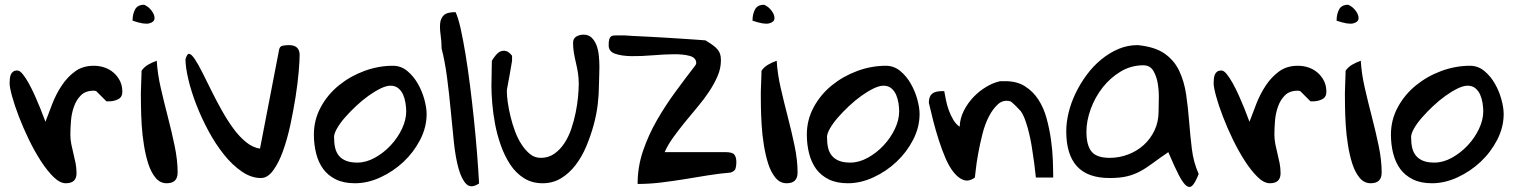

<svg xmlns="http://www.w3.org/2000/svg" viewBox="-20 -752 6226 790"><path d="M19.5 -410.2Q19.5 -418.9 20.5 -428.2Q21.5 -437.5 24.4 -444.8Q27.3 -452.1 33.7 -457Q40 -461.9 51.8 -461.9Q61.5 -461.9 73.7 -446.8Q85.9 -431.6 98.6 -408.7Q111.3 -385.7 123.5 -358.4Q135.7 -331.1 145 -308.1Q154.3 -285.2 160.2 -268.6Q166 -252 167 -251Q179.7 -285.2 195.3 -325.2Q210.9 -365.2 233.9 -399.9Q256.8 -434.6 288.6 -458Q320.3 -481.4 366.2 -481.4Q389.6 -481.4 410.6 -474.1Q431.6 -466.8 447.8 -452.6Q463.9 -438.5 473.6 -418.9Q483.4 -399.4 483.4 -374Q483.4 -352.5 466.3 -343.8Q449.2 -335 427.7 -335H418L376 -377Q374 -377 373 -377.9Q371.1 -377.9 369.6 -378.4Q368.2 -378.9 366.2 -378.9Q332 -378.9 313 -359.9Q293.9 -340.8 284.2 -313Q274.4 -285.2 272 -254.4Q269.5 -223.6 269.5 -198.2Q269.5 -178.7 273.4 -158.7Q277.3 -138.7 282.2 -119.6Q287.1 -100.6 291 -80.6Q294.9 -60.5 294.9 -39.1Q294.9 2 251 2Q226.6 2 200.2 -23.9Q173.8 -49.8 147.9 -89.8Q122.1 -129.9 98.6 -178.2Q75.2 -226.6 57.6 -272.5Q40 -318.4 29.8 -355.5Q19.5 -392.6 19.5 -410.2Z M559.6 -366.2Q559.6 -372.1 560.1 -385.3Q560.5 -398.4 561 -413.1Q561.5 -427.7 562 -441.4Q562.5 -455.1 562.5 -460.9Q573.2 -476.6 590.3 -486.3Q607.4 -496.1 625 -502Q627.9 -449.2 641.6 -389.6Q655.3 -330.1 670.9 -270Q686.5 -210 698.7 -151.4Q710.9 -92.8 710.9 -42Q710.9 2 666 2Q638.7 2 620.1 -20.5Q601.6 -43 590.3 -77.6Q579.1 -112.3 572.3 -154.8Q565.4 -197.3 563 -238.3Q560.5 -279.3 560.1 -313.5Q559.6 -347.7 559.6 -366.2ZM573.2 -732.4Q591.8 -724.6 604.5 -707Q617.2 -689.5 615.7 -675.3Q614.3 -661.1 593.8 -655.8Q573.2 -650.4 525.4 -667Q525.4 -693.4 535.6 -712.9Q545.9 -732.4 573.2 -732.4Z M743.2 -508.8Q750 -532.2 759.3 -530.3Q768.6 -528.3 782.2 -507.8Q795.9 -487.3 813 -453.1Q830.1 -418.9 849.6 -379.4Q869.1 -339.8 892.1 -298.8Q915 -257.8 939.9 -223.6Q964.8 -189.5 992.7 -167Q1020.5 -144.5 1049.8 -140.6L1127.9 -544.9Q1129.9 -561.5 1143.1 -564Q1156.2 -566.4 1168.9 -566.4Q1212.9 -566.4 1212.9 -525.4Q1212.9 -503.9 1209 -457Q1205.1 -410.2 1196.3 -354Q1187.5 -297.9 1174.8 -238.8Q1162.1 -179.7 1144.5 -130.9Q1127 -82 1104 -50.8Q1081.1 -19.5 1053.7 -19.5Q1013.7 -19.5 974.6 -46.4Q935.5 -73.2 900.9 -116.7Q866.2 -160.2 837.4 -213.9Q808.6 -267.6 787.6 -321.8Q766.6 -376 754.9 -425.8Q743.2 -475.6 743.2 -508.8Z M1271.5 -198.2Q1271.5 -258.8 1299.8 -311Q1328.1 -363.3 1374.5 -400.9Q1420.9 -438.5 1479 -460Q1537.1 -481.4 1596.7 -481.4Q1629.9 -481.4 1655.8 -460Q1681.6 -438.5 1699.2 -407.7Q1716.8 -377 1726.1 -342.8Q1735.4 -308.6 1735.4 -283.2Q1735.4 -228.5 1709 -177.2Q1682.6 -126 1640.6 -86.4Q1598.6 -46.9 1545.9 -22.5Q1493.2 2 1440.4 2Q1393.6 2 1361.3 -14.2Q1329.1 -30.3 1309.6 -57.1Q1290 -84 1280.8 -120.6Q1271.5 -157.2 1271.5 -198.2ZM1354.5 -188.5Q1354.5 -163.1 1358.9 -144Q1363.3 -125 1374.5 -111.3Q1385.7 -97.7 1404.3 -90.3Q1422.9 -83 1450.2 -83Q1486.3 -83 1522.5 -103Q1558.6 -123 1587.4 -153.8Q1616.2 -184.6 1633.8 -221.7Q1651.4 -258.8 1651.4 -293.9Q1651.4 -309.6 1648.4 -328.1Q1645.5 -346.7 1638.7 -362.3Q1631.8 -377.9 1619.1 -388.7Q1606.4 -399.4 1586.9 -399.4Q1569.3 -399.4 1545.4 -387.7Q1521.5 -376 1495.6 -357.4Q1469.7 -338.9 1444.8 -315.4Q1419.9 -292 1399.4 -268.6Q1378.9 -245.1 1366.7 -223.6Q1354.5 -202.1 1354.5 -188.5Z M1796.9 -552.7Q1796.9 -581.1 1793 -607.9Q1789.1 -634.8 1791 -655.8Q1793 -676.8 1806.2 -689.5Q1819.3 -702.1 1854.5 -702.1Q1865.2 -679.7 1875.5 -633.8Q1885.7 -587.9 1895.5 -528.3Q1905.3 -468.8 1914.1 -398.9Q1922.9 -329.1 1930.2 -258.8Q1937.5 -188.5 1942.9 -120.6Q1948.2 -52.7 1951.2 2.9Q1918.9 24.4 1899.4 5.9Q1879.9 -12.7 1867.2 -57.1Q1854.5 -101.6 1847.7 -165.5Q1840.8 -229.5 1834.5 -298.3Q1828.1 -367.2 1819.3 -434.1Q1810.5 -501 1796.9 -552.7Z M2002 -398.4Q2002 -404.3 2002.4 -419.4Q2002.9 -434.6 2002.9 -451.2Q2002.9 -467.8 2003.4 -481.9Q2003.9 -496.1 2003.9 -502Q2010.7 -513.7 2020 -524.9Q2029.3 -536.1 2039.6 -540.5Q2049.8 -544.9 2062 -542Q2074.2 -539.1 2086.9 -522.5V-514.6V-502Q2085.9 -497.1 2083 -479Q2080.1 -460.9 2076.2 -439.5Q2072.3 -418 2068.8 -399.9Q2065.4 -381.8 2065.4 -377Q2065.4 -358.4 2069.3 -330.6Q2073.2 -302.7 2080.6 -272.5Q2087.9 -242.2 2099.1 -211.9Q2110.4 -181.6 2126 -157.7Q2141.6 -133.8 2160.6 -118.2Q2179.7 -102.5 2205.1 -102.5Q2236.3 -102.5 2260.3 -119.1Q2284.2 -135.7 2301.8 -162.1Q2319.3 -188.5 2330.6 -221.7Q2341.8 -254.9 2348.6 -288.6Q2355.5 -322.3 2358.4 -353.5Q2361.3 -384.8 2361.3 -408.2Q2361.3 -431.6 2357.9 -452.6Q2354.5 -473.6 2349.6 -494.1Q2344.7 -514.6 2341.3 -534.7Q2337.9 -554.7 2337.9 -575.2Q2337.9 -593.8 2351.1 -601.6Q2364.3 -609.4 2380.9 -609.4Q2401.4 -609.4 2414.1 -597.2Q2426.8 -585 2434.1 -566.4Q2441.4 -547.9 2443.8 -523.9Q2446.3 -500 2446.3 -476.6Q2446.3 -453.1 2445.3 -432.1Q2444.3 -411.1 2444.3 -398.4Q2444.3 -365.2 2439.5 -323.2Q2434.6 -281.2 2422.4 -236.8Q2410.2 -192.4 2392.1 -149.4Q2374 -106.4 2348.1 -72.8Q2322.3 -39.1 2288.6 -18.6Q2254.9 2 2212.9 2Q2168.9 2 2135.7 -19Q2102.5 -40 2079.6 -74.7Q2056.6 -109.4 2041 -153.3Q2025.4 -197.3 2017.1 -241.2Q2008.8 -285.2 2005.4 -326.7Q2002 -368.2 2002 -398.4Z M2839.8 -481.4Q2841.8 -483.4 2843.3 -486.8Q2844.7 -490.2 2844.7 -492.2Q2844.7 -514.6 2817.9 -522Q2791 -529.3 2751 -528.8Q2710.9 -528.3 2664.6 -524.4Q2618.2 -520.5 2578.1 -521Q2538.1 -521.5 2511.2 -530.8Q2484.4 -540 2484.4 -565.4Q2484.4 -582 2486.8 -590.3Q2489.3 -598.6 2494.1 -602.1Q2499 -605.5 2506.3 -606Q2513.7 -606.4 2522.5 -606.4H2547.9Q2559.6 -605.5 2585.9 -604Q2612.3 -602.5 2645.5 -601.1Q2678.7 -599.6 2715.3 -597.2Q2752 -594.7 2784.7 -592.8Q2817.4 -590.8 2843.3 -588.9Q2869.1 -586.9 2882.8 -585.9Q2900.4 -575.2 2912.6 -566.4Q2924.8 -557.6 2932.1 -548.8Q2939.5 -540 2942.9 -529.8Q2946.3 -519.5 2946.3 -503.9Q2946.3 -470.7 2932.6 -439Q2918.9 -407.2 2897.9 -375.5Q2877 -343.8 2850.1 -312Q2823.2 -280.3 2797.9 -249Q2772.5 -217.8 2750 -186.5Q2727.5 -155.3 2714.8 -126H2965.8Q2994.1 -126 3002 -115.2Q3009.8 -104.5 3009.8 -85Q3009.8 -71.3 3006.8 -59.6Q3003.9 -47.9 2986.3 -42Q2939.5 -38.1 2891.6 -30.3Q2843.8 -22.5 2795.9 -14.6Q2748 -6.8 2699.7 -1Q2651.4 4.9 2603.5 4.9Q2603.5 -65.4 2625.5 -130.4Q2647.5 -195.3 2682.1 -255.9Q2716.8 -316.4 2758.3 -373Q2799.8 -429.7 2839.8 -481.4Z M3110.4 -366.2Q3110.4 -372.1 3110.8 -385.3Q3111.3 -398.4 3111.8 -413.1Q3112.3 -427.7 3112.8 -441.4Q3113.3 -455.1 3113.3 -460.9Q3124 -476.6 3141.1 -486.3Q3158.2 -496.1 3175.8 -502Q3178.7 -449.2 3192.4 -389.6Q3206.1 -330.1 3221.7 -270Q3237.3 -210 3249.5 -151.4Q3261.7 -92.8 3261.7 -42Q3261.7 2 3216.8 2Q3189.5 2 3170.9 -20.5Q3152.3 -43 3141.1 -77.6Q3129.9 -112.3 3123 -154.8Q3116.2 -197.3 3113.8 -238.3Q3111.3 -279.3 3110.8 -313.5Q3110.4 -347.7 3110.4 -366.2ZM3124 -732.4Q3142.6 -724.6 3155.3 -707Q3168 -689.5 3166.5 -675.3Q3165 -661.1 3144.5 -655.8Q3124 -650.4 3076.2 -667Q3076.2 -693.4 3086.4 -712.9Q3096.7 -732.4 3124 -732.4Z M3299.8 -198.2Q3299.8 -258.8 3328.1 -311Q3356.4 -363.3 3402.8 -400.9Q3449.2 -438.5 3507.3 -460Q3565.4 -481.4 3625 -481.4Q3658.2 -481.4 3684.1 -460Q3710 -438.5 3727.5 -407.7Q3745.1 -377 3754.4 -342.8Q3763.7 -308.6 3763.7 -283.2Q3763.7 -228.5 3737.3 -177.2Q3710.9 -126 3668.9 -86.4Q3627 -46.9 3574.2 -22.5Q3521.5 2 3468.8 2Q3421.9 2 3389.6 -14.2Q3357.4 -30.3 3337.9 -57.1Q3318.4 -84 3309.1 -120.6Q3299.8 -157.2 3299.8 -198.2ZM3382.8 -188.5Q3382.8 -163.1 3387.2 -144Q3391.6 -125 3402.8 -111.3Q3414.1 -97.7 3432.6 -90.3Q3451.2 -83 3478.5 -83Q3514.6 -83 3550.8 -103Q3586.9 -123 3615.7 -153.8Q3644.5 -184.6 3662.1 -221.7Q3679.7 -258.8 3679.7 -293.9Q3679.7 -309.6 3676.8 -328.1Q3673.8 -346.7 3667 -362.3Q3660.2 -377.9 3647.5 -388.7Q3634.8 -399.4 3615.2 -399.4Q3597.7 -399.4 3573.7 -387.7Q3549.8 -376 3523.9 -357.4Q3498 -338.9 3473.1 -315.4Q3448.2 -292 3427.7 -268.6Q3407.2 -245.1 3395 -223.6Q3382.8 -202.1 3382.8 -188.5Z M3801.8 -329.1Q3801.8 -354.5 3814.5 -365.7Q3827.1 -377 3855.5 -377H3865.2Q3868.2 -361.3 3872.1 -340.8Q3876 -320.3 3883.8 -298.8Q3891.6 -277.3 3902.3 -259.3Q3913.1 -241.2 3928.7 -230.5Q3929.7 -264.6 3945.8 -296.4Q3961.9 -328.1 3985.8 -353Q4009.8 -377.9 4038.6 -395Q4067.4 -412.1 4095.7 -418H4117.2Q4164.1 -418 4197.3 -397Q4230.5 -376 4252.4 -342.3Q4274.4 -308.6 4286.1 -265.6Q4297.9 -222.7 4304.2 -178.2Q4310.5 -133.8 4312 -92.3Q4313.5 -50.8 4313.5 -21.5H4242.2Q4236.3 -80.1 4227.5 -133.8Q4224.6 -155.3 4219.7 -179.2Q4214.8 -203.1 4209 -224.1Q4203.1 -245.1 4196.3 -263.2Q4189.5 -281.2 4180.7 -293.9Q4176.8 -297.9 4170.4 -304.7Q4164.1 -311.5 4157.2 -318.4Q4150.4 -325.2 4144.5 -330.1Q4138.7 -335 4137.7 -335Q4108.4 -342.8 4086.9 -323.7Q4065.4 -304.7 4048.8 -272.5Q4032.2 -240.2 4022 -199.2Q4011.7 -158.2 4004.9 -120.6Q3998 -83 3995.1 -55.2Q3992.2 -27.3 3991.2 -21.5Q3966.8 -3.9 3945.3 -11.2Q3923.8 -18.6 3904.8 -42Q3885.7 -65.4 3870.6 -100.6Q3855.5 -135.7 3842.8 -175.3Q3830.1 -214.8 3819.8 -254.9Q3809.6 -294.9 3801.8 -329.1Z M4787.1 -126Q4750 -100.6 4723.1 -80.6Q4696.3 -60.5 4670.9 -46.9Q4645.5 -33.2 4616.7 -26.4Q4587.9 -19.5 4545.9 -19.5Q4455.1 -19.5 4411.1 -67.9Q4367.2 -116.2 4367.2 -211.9Q4367.2 -249 4377 -289.1Q4386.7 -329.1 4405.8 -368.7Q4424.8 -408.2 4451.2 -443.8Q4477.5 -479.5 4510.7 -506.8Q4543.9 -534.2 4581.5 -550.3Q4619.1 -566.4 4661.1 -566.4Q4731.4 -559.6 4771.5 -531.7Q4811.5 -503.9 4832 -460.4Q4852.5 -417 4860.4 -363.8Q4868.2 -310.5 4872.6 -253.9Q4877 -197.3 4883.8 -140.6Q4890.6 -84 4912.1 -36.1Q4899.4 -3.9 4888.2 9.3Q4877 22.5 4863.3 13.7Q4849.6 4.9 4831.5 -29.3Q4813.5 -63.5 4787.1 -126ZM4450.2 -210Q4450.2 -154.3 4471.2 -128.4Q4492.2 -102.5 4545.9 -102.5Q4585.9 -102.5 4622.6 -116.7Q4659.2 -130.9 4686.5 -155.8Q4713.9 -180.7 4730.5 -215.8Q4747.1 -251 4747.1 -293.9Q4747.1 -311.5 4748 -343.3Q4749 -375 4744.1 -406.2Q4739.3 -437.5 4725.6 -460.4Q4711.9 -483.4 4684.6 -483.4Q4633.8 -483.4 4590.8 -457.5Q4547.9 -431.6 4516.6 -391.6Q4485.4 -351.6 4467.8 -303.2Q4450.2 -254.9 4450.2 -210Z M4973.6 -410.2Q4973.6 -418.9 4974.6 -428.2Q4975.6 -437.5 4978.5 -444.8Q4981.4 -452.1 4987.8 -457Q4994.1 -461.9 5005.9 -461.9Q5015.6 -461.9 5027.8 -446.8Q5040 -431.6 5052.7 -408.7Q5065.4 -385.7 5077.6 -358.4Q5089.8 -331.1 5099.1 -308.1Q5108.4 -285.2 5114.3 -268.6Q5120.1 -252 5121.1 -251Q5133.8 -285.2 5149.4 -325.2Q5165 -365.2 5188 -399.9Q5210.9 -434.6 5242.7 -458Q5274.4 -481.4 5320.3 -481.4Q5343.8 -481.4 5364.7 -474.1Q5385.7 -466.8 5401.9 -452.6Q5418 -438.5 5427.7 -418.9Q5437.5 -399.4 5437.5 -374Q5437.5 -352.5 5420.4 -343.8Q5403.3 -335 5381.8 -335H5372.1L5330.1 -377Q5328.1 -377 5327.1 -377.9Q5325.2 -377.9 5323.7 -378.4Q5322.3 -378.9 5320.3 -378.9Q5286.1 -378.9 5267.1 -359.9Q5248 -340.8 5238.3 -313Q5228.5 -285.2 5226.1 -254.4Q5223.6 -223.6 5223.6 -198.2Q5223.6 -178.7 5227.5 -158.7Q5231.4 -138.7 5236.3 -119.6Q5241.2 -100.6 5245.1 -80.6Q5249 -60.5 5249 -39.1Q5249 2 5205.1 2Q5180.7 2 5154.3 -23.9Q5127.9 -49.8 5102.1 -89.8Q5076.2 -129.9 5052.7 -178.2Q5029.3 -226.6 5011.7 -272.5Q4994.1 -318.4 4983.9 -355.5Q4973.6 -392.6 4973.6 -410.2Z M5513.7 -366.2Q5513.7 -372.1 5514.2 -385.3Q5514.6 -398.4 5515.1 -413.1Q5515.6 -427.7 5516.1 -441.4Q5516.6 -455.1 5516.6 -460.9Q5527.3 -476.6 5544.4 -486.3Q5561.5 -496.1 5579.1 -502Q5582 -449.2 5595.7 -389.6Q5609.4 -330.1 5625 -270Q5640.6 -210 5652.8 -151.4Q5665 -92.8 5665 -42Q5665 2 5620.1 2Q5592.8 2 5574.2 -20.5Q5555.7 -43 5544.4 -77.6Q5533.2 -112.3 5526.4 -154.8Q5519.5 -197.3 5517.1 -238.3Q5514.6 -279.3 5514.2 -313.5Q5513.7 -347.7 5513.7 -366.2ZM5527.3 -732.4Q5545.9 -724.6 5558.6 -707Q5571.3 -689.5 5569.8 -675.3Q5568.4 -661.1 5547.9 -655.8Q5527.3 -650.4 5479.5 -667Q5479.5 -693.4 5489.7 -712.9Q5500 -732.4 5527.3 -732.4Z M5703.1 -198.2Q5703.1 -258.8 5731.4 -311Q5759.8 -363.3 5806.2 -400.9Q5852.5 -438.5 5910.6 -460Q5968.8 -481.4 6028.3 -481.4Q6061.5 -481.4 6087.4 -460Q6113.3 -438.5 6130.9 -407.7Q6148.4 -377 6157.7 -342.8Q6167 -308.6 6167 -283.2Q6167 -228.5 6140.6 -177.2Q6114.3 -126 6072.3 -86.4Q6030.3 -46.9 5977.5 -22.5Q5924.8 2 5872.1 2Q5825.2 2 5793 -14.2Q5760.7 -30.3 5741.2 -57.1Q5721.7 -84 5712.4 -120.6Q5703.1 -157.2 5703.1 -198.2ZM5786.1 -188.5Q5786.1 -163.1 5790.5 -144Q5794.9 -125 5806.2 -111.3Q5817.4 -97.7 5835.9 -90.3Q5854.5 -83 5881.8 -83Q5918 -83 5954.1 -103Q5990.2 -123 6019 -153.8Q6047.9 -184.6 6065.4 -221.7Q6083 -258.8 6083 -293.9Q6083 -309.6 6080.1 -328.1Q6077.1 -346.7 6070.3 -362.3Q6063.5 -377.9 6050.8 -388.7Q6038.1 -399.4 6018.6 -399.4Q6001 -399.4 5977.1 -387.7Q5953.1 -376 5927.2 -357.4Q5901.4 -338.9 5876.5 -315.4Q5851.6 -292 5831.1 -268.6Q5810.5 -245.1 5798.3 -223.6Q5786.1 -202.1 5786.1 -188.5Z"/></svg>

Font: Gloria Hallelujah
Style: Regular
Weight: 400
Designer: Kimberly Geswein
Foundry: Kimberly Geswein
Version: Version 1.004 2010